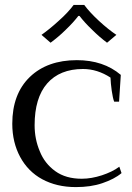

<svg xmlns="http://www.w3.org/2000/svg" viewBox="-20 -752 536 782"><path d="M149 -610C149 -610 186 -578 186 -578C206 -593 227 -610 248 -631C269 -651 286 -670 299 -687C299 -687 304 -687 304 -687C317 -670 334 -651 355 -631C376 -610 396 -593 416 -578C416 -578 454 -610 454 -610C433 -624 409 -643 383 -667C357 -691 337 -713 323 -732C323 -732 280 -732 280 -732C266 -713 246 -691 220 -668C194 -644 170 -625 149 -610ZM152 -22C191 -1 236 10 289 10C329 10 365 5 397 -6C429 -17 455 -30 475 -47C475 -47 466 -73 466 -73C446 -58 422 -47 395 -38C367 -29 340 -24 313 -24C270 -24 234 -34 205 -55C176 -76 155 -103 142 -136C128 -169 121 -204 121 -242C121 -316 138 -373 172 -412C206 -451 255 -471 318 -471C357 -471 395 -459 430 -436C431 -420 432 -402 435 -383C438 -363 441 -348 445 -338C445 -338 465 -338 465 -338C465 -338 472 -447 472 -447C425 -487 365 -507 293 -507C213 -507 149 -484 102 -439C54 -393 30 -329 30 -248C30 -197 41 -152 62 -113C83 -74 113 -43 152 -22Z"/></svg>

Font: BUSH 25 TRIRONG 0515 A
Style: Regular
Weight: 400
Designer: Katatrad Team
Foundry: CadsonDemak